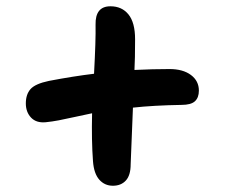

<svg xmlns="http://www.w3.org/2000/svg" viewBox="-20 -613 740 617"><path d="M127 -220.2Q96.7 -217.3 79.8 -235.1Q63 -252.9 63 -280.8Q63 -309.6 78.1 -326.7Q93.3 -343.8 137.2 -353Q216.8 -368.2 282.2 -376Q288.1 -485.4 287.1 -533.2Q285.6 -592.8 335 -592.8Q371.6 -592.8 392.8 -566.7Q414.1 -540.5 414.1 -486.8Q414.1 -423.3 412.1 -388.2Q470.7 -391.1 524.9 -391.1Q567.9 -391.1 593.5 -372.1Q619.1 -353 619.1 -321.8Q619.1 -299.3 606.4 -287.6Q593.8 -275.9 563 -275.9Q473.1 -274.4 407.2 -267.1Q399.9 -87.9 399.9 -85Q399.9 -49.8 384.5 -33Q369.1 -16.1 342.8 -16.1Q316.4 -16.1 299.1 -35.6Q281.7 -55.2 278.8 -95.2Q273.9 -160.6 275.9 -249Q256.3 -245.1 223.4 -237.8Q190.4 -230.5 168.7 -226.3Q147 -222.2 127 -220.2Z"/></svg>

Font: Shantell Sans Irregular Bouncy
Style: Regular
Weight: 600
Designer: Stephen Nixon, Anya Danilova, Shantell Martin
Foundry: Arrow Type
Version: Version 1.006;[9816181b4]